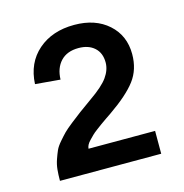

<svg xmlns="http://www.w3.org/2000/svg" viewBox="-79 -870 601 627"><g transform="rotate(-15 221.5 -556.0)"><path d="M48.8 -315.9Q48.8 -336.9 50.5 -354Q52.2 -371.1 57.9 -387.2Q63.5 -403.3 68.6 -414.8Q73.7 -426.3 86.2 -440.7Q98.6 -455.1 107.7 -464.4Q116.7 -473.6 137 -489.5Q157.2 -505.4 170.9 -515.6Q184.6 -525.9 212.9 -545.9Q258.8 -577.6 275.9 -601.8Q293 -626 293 -650.9Q293 -683.1 272.9 -701.2Q252.9 -719.2 219.2 -719.2Q180.2 -719.2 158.7 -696.3Q137.2 -673.3 136.2 -634.8L51.8 -642.1Q55.2 -712.9 102.8 -754.4Q150.4 -795.9 225.1 -795.9Q296.4 -795.9 340.1 -756.8Q383.8 -717.8 383.8 -654.8Q383.8 -603 356 -566.2Q328.1 -529.3 265.1 -485.8Q262.2 -483.9 247.6 -473.9Q232.9 -463.9 228 -460.2Q223.1 -456.5 210.9 -447.5Q198.7 -438.5 193.4 -433.1Q188 -427.7 180.4 -419.9Q172.9 -412.1 169.7 -405.8Q166.5 -399.4 166 -393.1H391.1V-315.9Z"/></g></svg>

Font: BDO Grotesk Medium
Style: Regular
Weight: 500
Designer: Deni Anggara
Foundry: Lokal Container
Version: Version 2.000